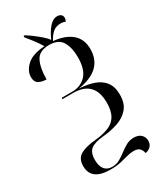

<svg xmlns="http://www.w3.org/2000/svg" viewBox="-255 -945 1064 1250"><g transform="rotate(-30 277.0 -320.0)"><path d="M452 210Q447 186 433.5 172.5Q420 159 390 159Q364 159 338 166.5Q312 174 279 181.5Q246 189 202 189Q57 189 57 81Q57 23 98.5 0.5Q140 -22 214 -28Q273 -34 314 -51Q355 -68 376 -104Q397 -140 397 -202Q397 -365 238 -365H158V-375H238Q301 -375 341.5 -417.5Q382 -460 382 -552Q382 -623 355.5 -668.5Q329 -714 258 -714Q184 -714 158.5 -664.5Q133 -615 133 -528Q100 -528 76 -541Q52 -554 52 -591Q52 -638 95 -677.5Q138 -717 229 -722Q210 -754 187.5 -783.5Q165 -813 145 -837V-848H153Q173 -836 198.5 -817Q224 -798 248.5 -777Q273 -756 288 -736Q309 -785 337 -817.5Q365 -850 398 -850Q414 -850 425 -841.5Q436 -833 436 -817Q436 -810 434 -803.5Q432 -797 429 -791Q413 -798 395 -798Q356 -798 333 -776.5Q310 -755 294 -723Q381 -715 430 -673.5Q479 -632 479 -557Q479 -401 285 -371Q345 -368 393 -352Q441 -336 469 -300Q497 -264 497 -204Q497 -139 465 -101.5Q433 -64 381 -46Q329 -28 270 -23Q202 -17 172.5 5.5Q143 28 143 83Q143 131 163 155Q183 179 219 179Q251 179 276.5 164.5Q302 150 326 131.5Q350 113 376 98.5Q402 84 434 84Q469 84 488 102.5Q507 121 507 148Q507 175 491 190.5Q475 206 452 210Z"/></g></svg>

Font: Noto Serif Display SemiCondensed
Style: Regular
Weight: 400
Width: 4
Designer: Monotype Design Team
Foundry: Monotype Imaging Inc.
Version: Version 2.009